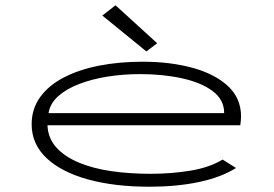

<svg xmlns="http://www.w3.org/2000/svg" viewBox="-20 -698 1040 728"><path d="M547 10Q413 10 312.5 -18Q212 -46 156 -99Q100 -152 100 -227Q100 -285 132 -329.5Q164 -374 221.5 -404Q279 -434 355.5 -449Q432 -464 521 -464Q625 -464 709.5 -441Q794 -418 844 -372Q894 -326 894 -256Q894 -248 893 -239.5Q892 -231 891 -223H160Q162 -174 193.5 -139Q225 -104 279 -81.5Q333 -59 402.5 -49Q472 -39 551 -39Q630 -39 702.5 -51Q775 -63 824 -93L875 -61Q817 -25 733 -7.5Q649 10 547 10ZM164 -269H830Q830 -320 786.5 -352.5Q743 -385 670.5 -401Q598 -417 511 -417Q447 -417 387.5 -407.5Q328 -398 280 -379.5Q232 -361 201 -333.5Q170 -306 164 -269ZM535 -503 368 -639 418 -678 576 -534Z"/></svg>

Font: Inconsolata UltraExpanded Light
Style: Regular
Weight: 300
Width: 9
Monospace: yes
Designer: Raph Levien, Cyreal, Brenton Simpson
Foundry: Raph Levien, Cyreal, Google
Version: Version 3.001; ttfautohint (v1.8.2.53-6de2)